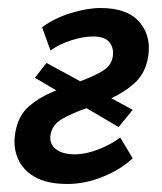

<svg xmlns="http://www.w3.org/2000/svg" viewBox="-20 -449 404 479"><path d="M148 10Q97 10 66 -8Q35 -26 23 -57.5Q11 -89 20 -127Q28 -163 53 -184.5Q78 -206 112 -220Q146 -234 178 -245.5Q210 -257 233.5 -270.5Q257 -284 261 -306Q265 -328 253.5 -343Q242 -358 212 -358Q188 -358 158 -348.5Q128 -339 106 -323L85 -381Q116 -404 157 -416.5Q198 -429 231 -429Q300 -429 330 -391.5Q360 -354 348 -299Q340 -263 314.5 -240.5Q289 -218 256.5 -203.5Q224 -189 191.5 -177.5Q159 -166 135.5 -152.5Q112 -139 107 -117Q101 -93 117.5 -78.5Q134 -64 167 -64Q194 -64 226 -76.5Q258 -89 280 -106L311 -54Q281 -26 236.5 -8Q192 10 148 10ZM276 -132 67 -255 96 -292 311 -175Z"/></svg>

Font: Ysabeau Infant SemiBold
Style: Italic
Weight: 600
Italic angle: -12°
Designer: Christian Thalmann (Catharsis Fonts)
Version: Version 2.002; featfreeze: ss01,ss02,lnum